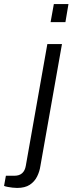

<svg xmlns="http://www.w3.org/2000/svg" viewBox="-117 -743 357 945"><path d="M132 -634 148 -723H220L205 -634ZM-33 182Q-44 182 -56 180.5Q-68 179 -79 177Q-90 175 -97 172L-88 122H-46Q-22 122 -8 109.5Q6 97 10 73L116 -526H188L82 73Q78 101 65.5 126Q53 151 29.5 166.5Q6 182 -33 182Z"/></svg>

Font: Archivo SemiBold Light
Style: Italic
Weight: 300
Italic angle: -10°
Version: Version 2.001